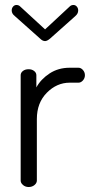

<svg xmlns="http://www.w3.org/2000/svg" viewBox="-20 -751 371 771"><path d="M27 -709C27 -700.3 31.3 -692.7 40 -686L141 -596C147.7 -589.3 154.3 -586 161 -586C166.3 -586 173 -589.3 181 -596L282 -686C290 -692.7 294 -700.3 294 -709C294 -715 292.2 -720.2 288.5 -724.5C284.8 -728.8 280.3 -731 275 -731C269 -731 264 -729 260 -725L161 -633L61 -725C57 -729 52 -731 46 -731C40.7 -731 36.2 -728.8 32.5 -724.5C28.8 -720.2 27 -715 27 -709ZM63 -26C63 -19.3 66.2 -13.3 72.5 -8C78.8 -2.7 86.3 0 95 0C104.3 0 112.2 -2.7 118.5 -8C124.8 -13.3 128 -19.3 128 -26V-273C128 -316.3 141.3 -351.5 168 -378.5C194.7 -405.5 225.3 -419 260 -419H295C301.7 -419 307.7 -422 313 -428C318.3 -434 321 -441 321 -449C321 -457 318.3 -464 313 -470C307.7 -476 301.7 -479 295 -479H260C229.3 -479 202.3 -471.3 179 -456C155.7 -440.7 138 -422 126 -400V-449C126 -455.7 123 -461.3 117 -466C111 -470.7 103.7 -473 95 -473C85.7 -473 78 -470.7 72 -466C66 -461.3 63 -455.7 63 -449Z"/></svg>

Font: Terminal Dosis
Style: Book
Weight: 400
Designer: EdgarTolentino, PabloImpallari, IginoMarini
Foundry: EdgarTolentino, PabloImpallari, IginoMarini
Version: Version 1.006